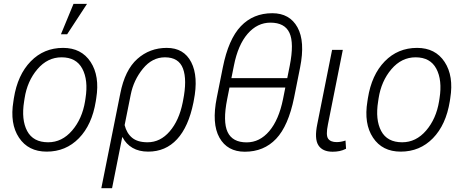

<svg xmlns="http://www.w3.org/2000/svg" viewBox="-20 -791 2433 1014"><path d="M53.2 -272Q72.8 -395.5 142.1 -466.8Q211.4 -538.1 313 -538.1Q409.7 -538.1 458.5 -463.9Q507.3 -389.6 488.3 -272L485.8 -255.9Q465.8 -131.8 396.7 -61Q327.6 9.8 226.6 9.8Q129.4 9.8 80.3 -64Q31.2 -137.7 50.8 -255.9ZM107.4 -255.9Q91.8 -158.7 123.5 -99.1Q155.3 -39.6 234.4 -39.6Q307.6 -39.6 360.8 -101.6Q414.1 -163.6 429.2 -255.9L431.6 -272Q446.8 -367.7 414.8 -428Q382.8 -488.3 305.2 -488.3Q231 -488.3 177.5 -425.5Q124 -362.8 109.9 -272ZM368.2 -770.5H439.5L334.5 -609.9H301.8Z M1001.5 -249.5Q975.6 -121.1 915 -55.7Q854.5 9.8 762.7 9.8Q714.4 9.8 680.2 -10Q646 -29.8 627 -66.4H625.5L571.8 203.1H515.1L614.3 -292.5H614.7L615.2 -296.9Q639.6 -421.4 705.1 -479.7Q770.5 -538.1 860.8 -538.1Q951.2 -538.1 990 -462.4Q1028.8 -386.7 1003.4 -259.8ZM946.8 -259.8Q968.8 -369.1 946.5 -428.7Q924.3 -488.3 851.1 -488.3Q783.7 -488.3 734.6 -428Q685.5 -367.7 670.4 -291L638.2 -130.4Q648.9 -87.4 677.7 -63.5Q706.5 -39.6 759.3 -39.6Q826.7 -39.6 876.2 -97.2Q925.8 -154.8 944.8 -249.5Z M1533.2 -275.9Q1502.9 -126 1438.2 -57.9Q1373.5 10.3 1272.9 10.3Q1180.7 10.3 1138.9 -64Q1097.2 -138.2 1125 -275.9L1156.7 -434.6Q1186.5 -584 1252 -652.6Q1317.4 -721.2 1418 -721.2Q1509.8 -721.2 1551 -646.7Q1592.3 -572.3 1564.9 -434.6ZM1202.1 -378.4H1497.1L1510.3 -444.3Q1533.7 -563.5 1508.8 -617.4Q1483.9 -671.4 1408.2 -671.4Q1338.9 -671.4 1287.8 -612.5Q1236.8 -553.7 1215.3 -444.3ZM1486.8 -328.6H1191.9L1179.7 -267.1Q1156.2 -148.9 1181.9 -94Q1207.5 -39.1 1282.7 -39.1Q1351.6 -39.1 1402.1 -98.6Q1452.6 -158.2 1474.6 -267.1Z M1790.5 -527.8 1711.9 -133.8Q1700.2 -77.1 1712.9 -58.8Q1725.6 -40.5 1757.8 -40.5Q1769 -40.5 1780.3 -42.5Q1791.5 -44.4 1804.7 -48.8L1807.6 -5.4Q1790 3.4 1773.2 6.8Q1756.3 10.3 1736.8 10.3Q1683.1 10.3 1661.4 -23.9Q1639.6 -58.1 1655.8 -136.2L1733.9 -527.8Z M1922.9 -272Q1942.4 -395.5 2011.7 -466.8Q2081.1 -538.1 2182.6 -538.1Q2279.3 -538.1 2328.1 -463.9Q2377 -389.6 2357.9 -272L2355.5 -255.9Q2335.4 -131.8 2266.4 -61Q2197.3 9.8 2096.2 9.8Q1999 9.8 1950 -64Q1900.9 -137.7 1920.4 -255.9ZM1977.1 -255.9Q1961.4 -158.7 1993.2 -99.1Q2024.9 -39.6 2104 -39.6Q2177.2 -39.6 2230.5 -101.6Q2283.7 -163.6 2298.8 -255.9L2301.3 -272Q2316.4 -367.7 2284.4 -428Q2252.4 -488.3 2174.8 -488.3Q2100.6 -488.3 2047.1 -425.5Q1993.7 -362.8 1979.5 -272Z"/></svg>

Font: Franko
Style: Light Italic
Weight: 300
Designer: Google
Version: Version 1.200310; 2013